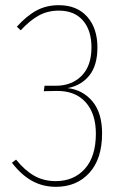

<svg xmlns="http://www.w3.org/2000/svg" viewBox="-20 -711 463 741"><path d="M26 -83 42 -95Q75 -54 111.5 -33Q148 -12 195 -12Q265 -12 307.5 -59.5Q350 -107 350 -195Q350 -273 310 -317Q270 -361 198 -360L149 -359L152 -380H195Q257 -380 295 -418.5Q333 -457 333 -528Q333 -594 300 -632Q267 -670 207 -670Q164 -670 129.5 -651Q95 -632 60 -594L45 -608Q83 -650 121 -670.5Q159 -691 207 -691Q277 -691 316.5 -646.5Q356 -602 356 -528Q356 -459 325 -420Q294 -381 241 -371Q300 -364 337 -319.5Q374 -275 374 -196Q374 -98 325 -44Q276 10 196 10Q145 10 103.5 -13Q62 -36 26 -83Z"/></svg>

Font: Fira Sans Extra Condensed Thin
Style: Regular
Weight: 250
Width: 1
Designer: Carrois Corporate & Edenspiekermann AG
Foundry: Carrois Corporate GbR & Edenspiekermann AG
Version: Version 4.203